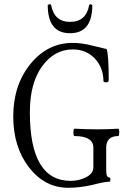

<svg xmlns="http://www.w3.org/2000/svg" viewBox="-20 -880 599 913"><path d="M207 -856Q209 -857 211 -858.5Q213 -860 214 -860Q223 -860 223 -856Q238 -776 313 -776Q390 -776 404 -856Q408 -860 411 -860Q413 -860 415 -858Q417 -856 419 -856Q419 -722 313 -722Q207 -722 207 -856ZM305 13Q193 13 118 -84Q43 -181 43 -326Q43 -475 124.5 -575.5Q206 -676 326 -676Q372 -676 428 -661Q441 -658 455.5 -654.5Q470 -651 477 -649Q484 -647 487 -647Q497 -620 497 -498Q497 -492 490.5 -489.5Q484 -487 478 -489Q472 -491 472 -495Q471 -560 430 -602.5Q389 -645 326 -645Q239 -645 180.5 -565Q122 -485 122 -346Q122 -20 316 -20Q356 -20 390 -37.5Q424 -55 424 -85V-177Q424 -233 335 -233Q329 -233 329 -250.5Q329 -268 335 -268Q391 -265 445 -265Q493 -265 542 -268Q547 -268 547 -250.5Q547 -233 542 -233Q485 -233 485 -177V-71Q485 -36 500 -36Q505 -36 505 -26Q505 -16 500 -16Q478 -16 416 0Q357 13 305 13Z"/></svg>

Font: Junicode Cond Light
Style: Regular
Weight: 300
Width: 3
Designer: Peter S. Baker
Version: Version 2.201